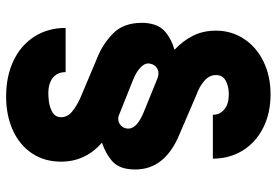

<svg xmlns="http://www.w3.org/2000/svg" viewBox="-158 -600 899 624"><g transform="rotate(90 292.0 -287.5)"><path d="M286.1 -581.1Q259.8 -581.1 241.5 -571Q223.1 -561 223.6 -539.1Q223.1 -518.1 242.4 -501.5Q261.7 -484.9 286.1 -476.6L418 -419.9Q530.3 -373 530.3 -277.3Q530.3 -265.6 529.3 -258.8Q525.4 -219.7 500.2 -199.5Q475.1 -179.2 445.3 -169.9L443.4 -168.9Q504.9 -114.7 504.9 -36.1Q504.9 18.1 477.8 58.6Q450.7 99.1 402.6 120.8Q354.5 142.6 293 142.6Q227.5 142.6 177 118.7Q126.5 94.7 98.4 50.8Q70.3 6.8 70.3 -50.8H213.9Q213.9 -22 235.1 -7.1Q256.3 7.8 294.9 4.9Q321.8 3.9 341.1 -6.1Q360.4 -16.1 360.4 -36.1Q360.4 -56.6 342.8 -71.3Q325.2 -85.9 299.8 -97.7L168 -153.3Q124 -170.4 88.9 -204.3Q53.7 -238.3 53.7 -298.8Q53.7 -309.6 54.7 -315.4Q59.1 -355.5 84.2 -375.7Q109.4 -396 140.6 -404.3V-405.3Q110.8 -433.6 95 -466.1Q79.1 -498.5 79.1 -539.1Q79.1 -589.4 105.5 -629.9Q131.8 -670.4 179 -693.6Q226.1 -716.8 286.1 -716.8Q347.7 -716.8 395.3 -692.6Q442.9 -668.5 469 -625.7Q495.1 -583 495.1 -529.3H352.5Q352.5 -552.2 335 -566.7Q317.4 -581.1 286.1 -581.1ZM343.8 -304.7 233.4 -349.6Q224.6 -352.5 217.8 -352.5Q206.1 -352.5 197.3 -345Q188.5 -337.4 186.5 -325.2L185.5 -320.3Q185.5 -306.6 199.5 -293.5Q213.4 -280.3 240.2 -269.5L352.5 -224.6Q358.4 -221.7 365.2 -221.7Q378.4 -221.7 387.9 -231Q397.5 -240.2 397.5 -254.9Q397.5 -268.6 384 -281.2Q370.6 -293.9 343.8 -304.7Z"/></g></svg>

Font: Pretendard JP ExtraBold
Style: Regular
Weight: 800
Designer: Base glyphs from Inter by Rasmus Andersson; Hangeul glyphs from Noto Sans CJK(Source Han Sans) by Jang Soo-young and Kan
Foundry: Kil Hyung-jin
Version: Version 1.309